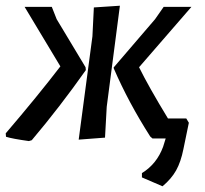

<svg xmlns="http://www.w3.org/2000/svg" viewBox="-32 -484 715 671"><path d="M243 4 291 -357 296 -458 387 -464 341 -111 335 -3ZM69 9Q11 1 -11 -6L-12 -18Q100 -149 179 -252L54 -460H149L166 -417L267 -249L268 -239Q177 -110 79 6ZM536 167 464 136V121Q516 89 538 29L547 0H501L493 -7Q417 -126 366 -244L365 -248L510 -417L540 -460H637L454 -249Q488 -180 555 -70H619L628 -55L609 37Q600 82 583.5 111.5Q567 141 536 167Z"/></svg>

Font: Alegreya Sans SC Medium
Style: Italic
Weight: 500
Italic angle: -7°
Designer: Juan Pablo del Peral
Foundry: Huerta Tipografica
Version: Version 2.007